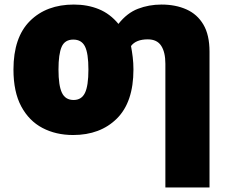

<svg xmlns="http://www.w3.org/2000/svg" viewBox="-20 -583 1004 843"><path d="M565.9 -277.8Q565.9 -134.8 493.2 -62.5Q420.4 9.8 300.8 9.8Q225.6 9.8 166.5 -21.2Q107.4 -52.2 73.2 -116Q39.1 -179.7 39.1 -277.8Q39.1 -418.9 111.6 -491Q184.1 -563 304.2 -563Q364.7 -563 414.1 -542.7Q463.4 -522.5 500 -478Q537.6 -525.9 585.7 -544.4Q633.8 -563 689 -563Q751 -563 798.6 -541.7Q846.2 -520.5 873 -475.1Q899.9 -429.7 899.9 -356V240.2H706.1V-303.2Q706.1 -354 687.7 -382.1Q669.4 -410.2 628.9 -410.2Q577.1 -410.2 555.2 -380.9Q559.6 -357.9 562.7 -332.3Q565.9 -306.6 565.9 -277.8ZM236.8 -277.8Q236.8 -207 252 -175.5Q267.1 -144 303.2 -144Q337.9 -144 353 -175Q368.2 -206.1 368.2 -277.8Q368.2 -349.1 353 -379.2Q337.9 -409.2 301.8 -409.2Q264.6 -409.2 250.7 -377.4Q236.8 -345.7 236.8 -277.8Z"/></svg>

Font: Open Sans ExtraBold
Style: Regular
Weight: 800
Designer: Monotype Design Team
Foundry: Monotype Imaging Inc.
Version: Version 3.003; ttfautohint (v1.8.4)